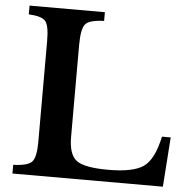

<svg xmlns="http://www.w3.org/2000/svg" viewBox="-54 -823 863 876"><g transform="rotate(5 377.5 -385.0)"><path d="M740 -227 724 0H35V-40Q102 -42 121 -63Q140 -84 140 -154V-616Q140 -686 123 -706.5Q106 -727 46 -730V-770H391V-730Q324 -728 305.5 -706.5Q287 -685 287 -609V-190Q287 -108 324 -81.5Q361 -55 468 -55Q585 -55 631.5 -89Q678 -123 700 -227Z"/></g></svg>

Font: Libre Baskerville
Style: Bold
Weight: 700
Designer: Pablo Impallari, Rodrigo Fuenzalida
Foundry: Pablo Impallari, Rodrigo Fuenzalida
Version: Version 1.000